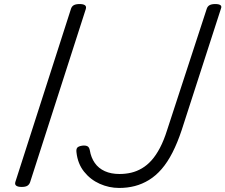

<svg xmlns="http://www.w3.org/2000/svg" viewBox="-20 -910 1114 949"><path d="M87 14Q69 14 60.5 8Q52 2 56 -11L331 -867Q335 -879 345 -884.5Q355 -890 374 -890Q392 -890 400 -884Q408 -878 404 -865L129 -10Q125 2 115.5 8Q106 14 87 14ZM569 19Q519 19 473 -1.5Q427 -22 395.5 -61.5Q364 -101 358 -157Q356 -172 361.5 -179.5Q367 -187 386 -190Q402 -192 411.5 -187.5Q421 -183 424 -167Q430 -131 448.5 -104.5Q467 -78 498 -64Q529 -50 570 -50Q601 -50 628.5 -56.5Q656 -63 681.5 -78Q707 -93 729 -117.5Q751 -142 770.5 -179Q790 -216 806 -267L1002 -867Q1006 -879 1016 -884.5Q1026 -890 1044 -890Q1062 -890 1069.5 -884.5Q1077 -879 1072 -867L878 -267Q857 -204 832.5 -156Q808 -108 779 -74.5Q750 -41 716.5 -20.5Q683 0 646.5 9.5Q610 19 569 19Z"/></svg>

Font: Playwrite DK Loopet Light
Style: Regular
Weight: 300
Version: Version 1.003